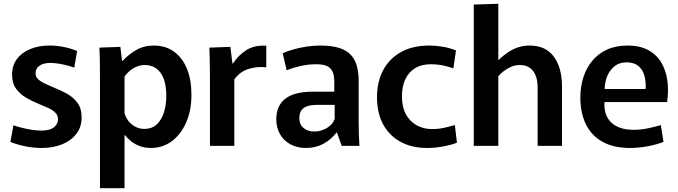

<svg xmlns="http://www.w3.org/2000/svg" viewBox="-20 -772 3589 1016"><path d="M199 11Q155 11 110.5 1.5Q66 -8 35 -21L51 -109Q68 -103 93 -96.5Q118 -90 146 -85.5Q174 -81 200 -81Q243 -81 265 -98Q287 -115 287 -141Q287 -162 272 -176.5Q257 -191 233.5 -201.5Q210 -212 183 -223Q151 -236 119 -254.5Q87 -273 65.5 -302Q44 -331 44 -377Q44 -425 69 -459Q94 -493 139 -512Q184 -531 242 -531Q283 -531 322 -522.5Q361 -514 388 -502L373 -414Q358 -420 336.5 -425.5Q315 -431 291 -435Q267 -439 246 -439Q210 -439 189 -424.5Q168 -410 168 -384Q168 -366 181.5 -353Q195 -340 217 -330Q239 -320 264 -309Q298 -296 332 -277.5Q366 -259 389 -229Q412 -199 412 -150Q412 -101 385 -65Q358 -29 310.5 -9Q263 11 199 11Z M509 -351Q509 -394 508.5 -438.5Q508 -483 506 -520L617 -524L626 -450H629Q658 -482 699.5 -506.5Q741 -531 793 -531Q856 -531 900.5 -499Q945 -467 969 -408.5Q993 -350 993 -270Q993 -186 964.5 -122.5Q936 -59 888 -24Q840 11 779 11Q747 11 721 1.5Q695 -8 675 -23.5Q655 -39 640 -58H639V224H509ZM743 -90Q785 -90 810.5 -114.5Q836 -139 848 -179Q860 -219 860 -264Q860 -320 846 -356Q832 -392 806.5 -410Q781 -428 747 -428Q725 -428 704 -419.5Q683 -411 666.5 -397Q650 -383 639 -367V-174Q644 -153 658 -134Q672 -115 694 -102.5Q716 -90 743 -90Z M1091 0V-362Q1091 -413 1090 -450Q1089 -487 1088 -520L1199 -524L1210 -436H1213Q1241 -480 1284 -507Q1327 -534 1389 -530V-416Q1337 -421 1293 -406.5Q1249 -392 1220 -352V0Z M1600 11Q1552 11 1516.5 -8.5Q1481 -28 1461.5 -62.5Q1442 -97 1442 -140Q1442 -182 1457 -210.5Q1472 -239 1498.5 -256Q1525 -273 1561 -280Q1597 -287 1638 -287H1749V-340Q1749 -359 1745.5 -375.5Q1742 -392 1732 -405.5Q1722 -419 1702.5 -425.5Q1683 -432 1652 -432Q1610 -432 1569 -422.5Q1528 -413 1497 -400L1476 -490Q1501 -502 1534 -511Q1567 -520 1603 -525.5Q1639 -531 1674 -531Q1736 -531 1776 -518Q1816 -505 1838 -480Q1860 -455 1869 -420.5Q1878 -386 1878 -344V-125Q1878 -94 1879 -60Q1880 -26 1882 0H1788L1763 -71H1761Q1732 -33 1691 -11Q1650 11 1600 11ZM1644 -76Q1678 -76 1709.5 -94.5Q1741 -113 1751 -143V-217H1658Q1643 -217 1626.5 -215Q1610 -213 1596 -206Q1582 -199 1573 -185Q1564 -171 1564 -147Q1564 -114 1586 -95Q1608 -76 1644 -76Z M2240 11Q2160 11 2100.5 -21Q2041 -53 2008 -113Q1975 -173 1975 -258Q1975 -338 2007 -399.5Q2039 -461 2101 -496Q2163 -531 2253 -531Q2286 -531 2324 -524.5Q2362 -518 2393 -505L2379 -410Q2357 -419 2325 -425.5Q2293 -432 2259 -432Q2211 -432 2177 -411.5Q2143 -391 2125 -353Q2107 -315 2107 -261Q2107 -205 2128 -167Q2149 -129 2185 -109Q2221 -89 2266 -89Q2302 -89 2334 -96.5Q2366 -104 2387 -110L2398 -17Q2372 -6 2327.5 2.5Q2283 11 2240 11Z M2487 -748 2617 -752V-454H2618Q2640 -476 2665.5 -493.5Q2691 -511 2720 -521Q2749 -531 2782 -531Q2824 -531 2855.5 -517Q2887 -503 2909 -474.5Q2931 -446 2942.5 -405.5Q2954 -365 2954 -312V0H2825V-306Q2825 -339 2818 -362Q2811 -385 2798.5 -399.5Q2786 -414 2769 -421Q2752 -428 2732 -428Q2706 -428 2684.5 -418.5Q2663 -409 2646 -396Q2629 -383 2617 -369V0H2487Z M3314 11Q3227 11 3168.5 -21.5Q3110 -54 3080.5 -114Q3051 -174 3051 -256Q3051 -312 3066.5 -361.5Q3082 -411 3113.5 -449.5Q3145 -488 3192 -509.5Q3239 -531 3301 -531Q3364 -531 3408 -508Q3452 -485 3477.5 -444Q3503 -403 3511 -348.5Q3519 -294 3510 -232H3120L3188 -282Q3171 -219 3184 -175Q3197 -131 3235.5 -108Q3274 -85 3332 -85Q3372 -85 3411 -93.5Q3450 -102 3477 -110L3491 -21Q3455 -7 3407.5 2Q3360 11 3314 11ZM3121 -301H3396Q3397 -306 3397 -310Q3397 -314 3397 -316Q3397 -353 3387 -381Q3377 -409 3354.5 -425.5Q3332 -442 3296 -442Q3254 -442 3226.5 -417Q3199 -392 3187.5 -353Q3176 -314 3181 -270Z"/></svg>

Font: Murecho Thin Medium
Style: Regular
Weight: 500
Version: Version 1.010